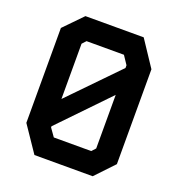

<svg xmlns="http://www.w3.org/2000/svg" viewBox="-130 -823 860 929"><g transform="rotate(20 300.0 -358.0)"><path d="M152 -716 60 -621.5V-133L150 0H450L540 -95V-583.5L452 -716ZM180 -584 198.5 -604H391L420 -560.5V-546.5L180 -299.5ZM180 -153V-159L420 -408V-132L401.5 -112H209Z"/></g></svg>

Font: Kode Mono
Style: Regular
Weight: 400
Monospace: yes
Designer: Isa Ozler
Foundry: Kadena LLC
Version: Version 1.000;gftools[0.9.28]